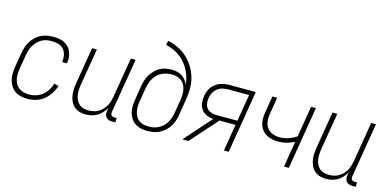

<svg xmlns="http://www.w3.org/2000/svg" viewBox="-70 -1135 3139 1543"><g transform="rotate(15 1500.0 -363.5)"><path d="M203 8Q175 8 147.5 2Q120 -4 98.5 -18.5Q77 -33 62.5 -55.5Q48 -78 41 -104Q34 -130 35 -158.5Q36 -187 40 -215L60 -335Q64 -361 72.5 -385.5Q81 -410 95 -433Q109 -456 128.5 -475Q148 -494 172 -506Q196 -518 222 -523Q248 -528 273 -528Q297 -528 321 -524.5Q345 -521 365.5 -511Q386 -501 401.5 -485Q417 -469 426 -448Q435 -427 437.5 -403.5Q440 -380 436 -356L435 -350H395V-354Q400 -383 394 -410Q388 -437 370.5 -456.5Q353 -476 326 -483.5Q299 -491 270 -491Q250 -491 229 -487Q208 -483 188.5 -472Q169 -461 153.5 -445Q138 -429 126.5 -410Q115 -391 109 -370.5Q103 -350 99 -329L79 -209Q76 -187 75 -164.5Q74 -142 79 -121Q84 -100 95 -81.5Q106 -63 123.5 -51Q141 -39 162.5 -34Q184 -29 207 -29Q235 -29 263.5 -38Q292 -47 316 -66.5Q340 -86 356 -112.5Q372 -139 380 -167L417 -156Q406 -122 385.5 -90.5Q365 -59 336.5 -36Q308 -13 272.5 -2.5Q237 8 203 8Z M686 8Q659 8 634.5 1Q610 -6 591 -22.5Q572 -39 561 -61.5Q550 -84 545.5 -109.5Q541 -135 542.5 -162Q544 -189 548 -215L599 -520H639L587 -209Q584 -188 583 -166.5Q582 -145 585.5 -124Q589 -103 598 -85Q607 -67 622 -53.5Q637 -40 657.5 -34.5Q678 -29 700 -29Q720 -29 740 -33Q760 -37 778.5 -47.5Q797 -58 813 -74Q829 -90 839.5 -108.5Q850 -127 856 -147Q862 -167 866 -187L921 -520H961L885 -64Q884 -57 885 -50Q886 -43 890.5 -38Q895 -33 902 -31Q909 -29 916 -29H935L934 8H909Q894 8 880 4Q866 0 856.5 -10Q847 -20 845 -34.5Q843 -49 845 -64L850 -90Q837 -68 820 -48.5Q803 -29 780.5 -16Q758 -3 734 2.5Q710 8 686 8Z M1199 8Q1171 8 1144.5 2Q1118 -4 1096.5 -18.5Q1075 -33 1060.5 -55Q1046 -77 1040 -103Q1034 -129 1034.5 -156.5Q1035 -184 1040 -212L1059 -330Q1063 -354 1070.5 -378Q1078 -402 1091.5 -424Q1105 -446 1123.5 -465Q1142 -484 1164.5 -496.5Q1187 -509 1211.5 -514Q1236 -519 1260 -519Q1284 -519 1307 -514Q1330 -509 1348.5 -497Q1367 -485 1380.5 -467.5Q1394 -450 1402 -428Q1398 -478 1379.5 -523Q1361 -568 1330.5 -604Q1300 -640 1258 -664.5Q1216 -689 1167 -699L1174 -735Q1210 -728 1243 -714Q1276 -700 1304 -680.5Q1332 -661 1355.5 -635.5Q1379 -610 1396.5 -580Q1414 -550 1425.5 -516.5Q1437 -483 1441 -447Q1445 -411 1441.5 -373.5Q1438 -336 1432 -299L1413 -181Q1409 -156 1400.5 -131.5Q1392 -107 1378 -84.5Q1364 -62 1343.5 -43.5Q1323 -25 1299 -13Q1275 -1 1249.5 3.5Q1224 8 1199 8ZM1200 -29Q1220 -29 1241 -33Q1262 -37 1281.5 -47Q1301 -57 1317.5 -72.5Q1334 -88 1345.5 -107Q1357 -126 1363.5 -146Q1370 -166 1374 -187L1393 -301Q1396 -323 1397 -345.5Q1398 -368 1393.5 -388.5Q1389 -409 1379.5 -427.5Q1370 -446 1353.5 -458.5Q1337 -471 1316 -476.5Q1295 -482 1273 -482Q1253 -482 1231.5 -478Q1210 -474 1190.5 -464Q1171 -454 1154.5 -438.5Q1138 -423 1126.5 -404Q1115 -385 1108.5 -364.5Q1102 -344 1098 -324L1079 -206Q1075 -184 1074.5 -162Q1074 -140 1078.5 -119.5Q1083 -99 1093 -81Q1103 -63 1119.5 -51Q1136 -39 1157 -34Q1178 -29 1200 -29Z M1489 0 1687 -223Q1657 -224 1630 -236Q1603 -248 1586.5 -270.5Q1570 -293 1566.5 -322.5Q1563 -352 1568 -383Q1571 -402 1578 -421Q1585 -440 1597.5 -456.5Q1610 -473 1626.5 -486Q1643 -499 1662.5 -506.5Q1682 -514 1701.5 -517Q1721 -520 1740 -520H1961L1875 0H1835L1872 -223H1738L1540 0ZM1704 -259H1878L1915 -483H1740Q1718 -483 1695 -477.5Q1672 -472 1652.5 -457Q1633 -442 1622 -420.5Q1611 -399 1607 -377Q1603 -353 1606.5 -330Q1610 -307 1623.5 -290.5Q1637 -274 1659 -266.5Q1681 -259 1704 -259Z M2335 0 2370 -215Q2339 -199 2305.5 -190.5Q2272 -182 2239 -182Q2211 -182 2184 -187.5Q2157 -193 2134.5 -207Q2112 -221 2097 -242.5Q2082 -264 2076 -290Q2070 -316 2072 -344Q2074 -372 2079 -400L2099 -520H2139L2118 -394Q2114 -372 2112.5 -350Q2111 -328 2115 -307.5Q2119 -287 2130 -269.5Q2141 -252 2158 -240.5Q2175 -229 2196 -223.5Q2217 -218 2239 -218Q2274 -218 2310.5 -230Q2347 -242 2378 -263L2421 -520H2461L2375 0Z M2686 8Q2659 8 2634.5 1Q2610 -6 2591 -22.5Q2572 -39 2561 -61.5Q2550 -84 2545.5 -109.5Q2541 -135 2542.5 -162Q2544 -189 2548 -215L2599 -520H2639L2587 -209Q2584 -188 2583 -166.5Q2582 -145 2585.5 -124Q2589 -103 2598 -85Q2607 -67 2622 -53.5Q2637 -40 2657.5 -34.5Q2678 -29 2700 -29Q2720 -29 2740 -33Q2760 -37 2778.5 -47.5Q2797 -58 2813 -74Q2829 -90 2839.5 -108.5Q2850 -127 2856 -147Q2862 -167 2866 -187L2921 -520H2961L2885 -64Q2884 -57 2885 -50Q2886 -43 2890.5 -38Q2895 -33 2902 -31Q2909 -29 2916 -29H2935L2934 8H2909Q2894 8 2880 4Q2866 0 2856.5 -10Q2847 -20 2845 -34.5Q2843 -49 2845 -64L2850 -90Q2837 -68 2820 -48.5Q2803 -29 2780.5 -16Q2758 -3 2734 2.5Q2710 8 2686 8Z"/></g></svg>

Font: Iosevka Extralight
Style: Italic
Weight: 200
Italic angle: -9°
Monospace: yes
Designer: Belleve Invis
Foundry: Belleve Invis
Version: Version 32.5.0; ttfautohint (v1.8.4)